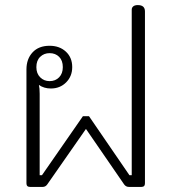

<svg xmlns="http://www.w3.org/2000/svg" viewBox="-20 -735 680 755"><path d="M84 -14V-462Q84 -503 108 -529Q132 -555 175 -555Q214 -555 239 -532Q264 -509 264 -471Q264 -435 240 -411Q216 -387 180 -387Q153 -387 133 -401Q136 -389 136 -366V-46H145L306 -278H330L489 -46H498V-697Q498 -705 504 -710Q510 -715 522 -715Q550 -715 550 -690V-14Q550 0 536 0H487Q475 0 468 -10L318 -228L166 -10Q159 0 148 0H98Q84 0 84 -14ZM227 -471Q227 -497 212.5 -511.5Q198 -526 175 -526Q153 -526 138 -511.5Q123 -497 123 -471Q123 -446 138 -431Q153 -416 175 -416Q198 -416 212.5 -431Q227 -446 227 -471Z"/></svg>

Font: Maitree Light
Style: Regular
Weight: 300
Designer: CadsonDemak Team
Foundry: CadsonDemak
Version: Version 1.001